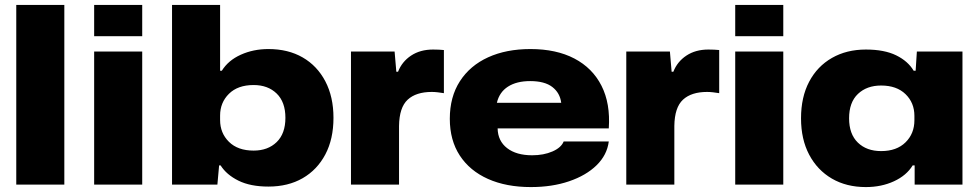

<svg xmlns="http://www.w3.org/2000/svg" viewBox="-20 -749 3972 779"><path d="M46 0V-729H241V0Z M362 -602V-729H557V-602ZM362 0V-540H557V0Z M1069 8Q996 8 947.5 -16Q899 -40 875 -78H869L862 0H678V-729H873V-462H880Q906 -504 957 -527Q1008 -550 1069 -550Q1149 -550 1208 -516Q1267 -482 1300 -419Q1333 -356 1333 -271Q1333 -185 1300 -122.5Q1267 -60 1208 -26Q1149 8 1069 8ZM1009 -138Q1067 -138 1102.5 -172.5Q1138 -207 1138 -271Q1138 -335 1102.5 -369.5Q1067 -404 1009 -404Q945 -404 909 -368.5Q873 -333 873 -280V-262Q873 -209 909 -173.5Q945 -138 1009 -138Z M1404 0V-540H1581L1588 -458H1595Q1611 -499 1648 -523.5Q1685 -548 1737 -548Q1750 -548 1760.5 -547.5Q1771 -547 1781 -546V-371Q1769 -373 1756 -374.5Q1743 -376 1732 -376Q1668 -376 1634 -344.5Q1600 -313 1599 -238V0Z M2134 10Q2034 10 1960 -23Q1886 -56 1845.5 -118Q1805 -180 1805 -267Q1805 -356 1846 -419.5Q1887 -483 1960.5 -516.5Q2034 -550 2132 -550Q2237 -550 2310.5 -511.5Q2384 -473 2420.5 -401Q2457 -329 2450 -228H1999Q2000 -177 2037.5 -148Q2075 -119 2139 -119Q2186 -119 2221.5 -134.5Q2257 -150 2267 -175H2450Q2443 -120 2400.5 -78.5Q2358 -37 2289 -13.5Q2220 10 2134 10ZM2131 -420Q2076 -420 2041 -397.5Q2006 -375 1996 -332H2257Q2252 -372 2221 -396Q2190 -420 2131 -420Z M2521 0V-540H2698L2705 -458H2712Q2728 -499 2765 -523.5Q2802 -548 2854 -548Q2867 -548 2877.5 -547.5Q2888 -547 2898 -546V-371Q2886 -373 2873 -374.5Q2860 -376 2849 -376Q2785 -376 2751 -344.5Q2717 -313 2716 -238V0Z M2963 -602V-729H3158V-602ZM2963 0V-540H3158V0Z M3493 10Q3414 10 3355 -24.5Q3296 -59 3263 -121.5Q3230 -184 3230 -269Q3230 -355 3263 -417.5Q3296 -480 3355.5 -514Q3415 -548 3493 -548Q3568 -548 3616 -524.5Q3664 -501 3687 -462H3695L3700 -540H3885V0H3691V-78H3683Q3658 -37 3607 -13.5Q3556 10 3493 10ZM3555 -136Q3618 -136 3654 -171.5Q3690 -207 3690 -261V-279Q3690 -332 3654 -367Q3618 -402 3555 -402Q3497 -402 3461 -368Q3425 -334 3425 -269Q3425 -205 3460.5 -170.5Q3496 -136 3555 -136Z"/></svg>

Font: Mona Sans Expanded ExtraBold
Style: Regular
Weight: 800
Width: 7
Designer: Deni Anggara
Foundry: GitHub
Version: Version 1.001; ttfautohint (v1.8.4.7-5d5b);gftools[0.9.33]